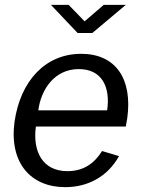

<svg xmlns="http://www.w3.org/2000/svg" viewBox="-20 -762 587 792"><path d="M499 -240 505 -275C527 -436 458 -540 315 -540C167 -540 64 -428 40 -260C17 -90 107 10 249 10C341 10 423 -32 471 -118L401 -139C369 -88 325 -56 258 -56C156 -56 114 -137 128 -240ZM329 -674 263 -742H190L300 -626H361L499 -742H408ZM138 -307C149 -392 204 -477 305 -477C400 -477 436 -404 422 -307Z"/></svg>

Font: Cheyenne Sans
Style: Italic
Weight: 400
Italic angle: -8.13011°
Designer: The Public Sans project authors (U.S. Web Design System), Libre Franklin designed by Pablo Impallari and Rodrigo Fuenzal
Foundry: The Cheyenne Sans Project Authors
Version: Version 2.007